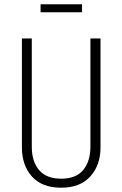

<svg xmlns="http://www.w3.org/2000/svg" viewBox="-20 -863 569 894"><path d="M448 -176Q448 -95 401 -42Q354 11 265 11Q175 11 128.5 -41.5Q82 -94 82 -176V-684H128V-180Q128 -111 162 -71Q196 -31 265 -31Q334 -31 367.5 -71.5Q401 -112 401 -180V-684H448ZM362 -806H169V-843H362Z"/></svg>

Font: Fira Sans Extra Condensed ExtraLight
Style: Regular
Weight: 275
Width: 1
Designer: Carrois Corporate & Edenspiekermann AG
Foundry: Carrois Corporate GbR & Edenspiekermann AG
Version: Version 4.203